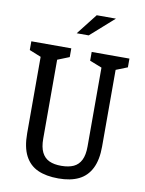

<svg xmlns="http://www.w3.org/2000/svg" viewBox="-101 -1010 822 1092"><g transform="rotate(10 310.0 -464.0)"><path d="M94.2 -210.2V-680.3L114.2 -644.2L26.7 -679.5V-730H257.5V-679.5L169.5 -644.2L189.5 -683.8V-196.2Q189.5 -147.3 204.3 -117.6Q219.2 -87.8 247.3 -74.8Q275.5 -61.7 317.5 -62Q359.8 -62.3 387.9 -75.2Q416 -88.2 430.8 -117.8Q445.5 -147.3 445.5 -196.2V-683.8L464.8 -644.2L375.3 -679.5V-730H593.3V-679.5L504.3 -644.2L527 -682.7V-210.2Q527 -133.2 502.2 -83.9Q477.5 -34.7 430.2 -11.6Q382.8 11.5 313.2 11.5Q241.8 11.5 193.6 -10.4Q145.3 -32.3 119.8 -81.3Q94.2 -130.3 94.2 -210.2ZM478.2 -940.5H367.3L272.8 -819.8H342.3Z"/></g></svg>

Font: Monaspace Xenon Var
Style: Regular
Weight: 400
Designer: Riley Cran and the Lettermatic Team
Version: Version 1.000 (Monaspace Xenon Var)